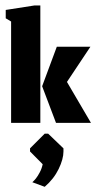

<svg xmlns="http://www.w3.org/2000/svg" viewBox="-20 -457 358 714"><path d="M146.3 237.7Q180.3 208.3 198.2 171.3Q216 134.3 216 106.3V94.7L159 40H146.3L91.7 94.7V106.3L138.7 153.7Q135.7 169 128 183.7Q120.3 198.3 113.5 206.7Q106.7 215 100.3 220.7ZM188.3 0H318.3L229 -152.3L316.3 -283.3H191.3L136.7 -136.3ZM21.3 0H130V-436.7H108.3L1.3 -420V-389L21.3 -377Z"/></svg>

Font: Jomhuria
Style: Regular
Weight: 400
Designer: Arabic design by Kourosh Beigpour, Latin design by Eben Sorkin, engineering by Lasse Fister and Khaled Hosney
Version: Version 1.0000